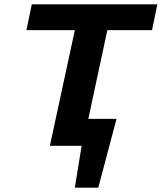

<svg xmlns="http://www.w3.org/2000/svg" viewBox="-20 -678 752 893"><path d="M358 0 384 -125H522L432 0ZM328 195 380 -125H522L437 195ZM212 0 354 -658H505L364 0ZM103 -538 128 -658H712L687 -538Z"/></svg>

Font: Ysabeau Infant ExtraBold
Style: Italic
Weight: 800
Italic angle: -12°
Designer: Christian Thalmann (Catharsis Fonts)
Version: Version 2.001;gftools[0.9.30]; featfreeze: ss01,ss02,lnum